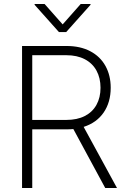

<svg xmlns="http://www.w3.org/2000/svg" viewBox="-20 -936 630 956"><path d="M89.8 -707H311.5Q379.9 -707 429.4 -680.9Q479 -654.8 505.1 -607.7Q531.2 -560.5 531.2 -499Q531.2 -426.8 496.1 -375.7Q460.9 -324.7 396.5 -304.2L562.5 0H503.9L345.2 -293.5Q330.1 -292 312.5 -292H140.6V0H89.8ZM310.5 -338.9Q364.3 -338.9 402.3 -358.4Q440.4 -377.9 460.4 -414.1Q480.5 -450.2 480.5 -499Q480.5 -547.9 460.4 -584.5Q440.4 -621.1 402.1 -641.1Q363.8 -661.1 310.5 -661.1H140.6V-338.9ZM292 -814.5 381.8 -916H430.7V-912.1L309.6 -776.4H273.4L152.3 -912.1V-916H202.1Z"/></svg>

Font: Pretendard ExtraLight
Style: Regular
Weight: 200
Designer: Base glyphs from Inter by Rasmus Andersson; Hangeul glyphs from Noto Sans CJK(Source Han Sans) by Jang Soo-young and Kan
Foundry: Kil Hyung-jin
Version: Version 1.309